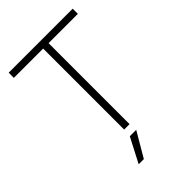

<svg xmlns="http://www.w3.org/2000/svg" viewBox="-262 -802 1103 1103"><g transform="rotate(-45 290.0 -250.0)"><path d="M30 -700H550V-658H312V0H268V-658H30ZM264 50H316L228 200H186Z"/></g></svg>

Font: PT Root UI Web Light
Style: Regular
Weight: 300
Designer: Vitaly Kuzmin
Foundry: ParaType Ltd.
Version: Version 1.000W